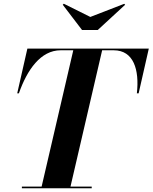

<svg xmlns="http://www.w3.org/2000/svg" viewBox="-20 -1011 819 1031"><path d="M465 -920 322.5 -991 317 -985.5 420.5 -850H505L652 -985.5L647 -990.5ZM97.5 -9V0H472.5V-9H358.5L528.5 -741H590.5C697.5 -741 729 -637 715 -510H724.5L779 -750H127L72.5 -510H81.5C125.5 -636 198.5 -741 305.5 -741H373.5L203.5 -9Z"/></svg>

Font: Bodoni* 24pt
Style: Bold Italic
Weight: 700
Italic angle: -13°
Version: Version 2.3